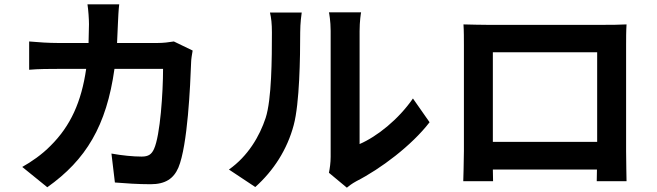

<svg xmlns="http://www.w3.org/2000/svg" viewBox="-20 -822 3040 889"><path d="M872 -588 785 -630C761 -626 735 -623 710 -623H522L526 -713C527 -737 529 -779 532 -802H385C389 -778 392 -732 392 -710L390 -623H247C209 -623 157 -626 115 -630V-499C158 -503 213 -503 247 -503H379C357 -351 307 -239 214 -147C174 -106 124 -72 83 -49L199 45C378 -82 473 -239 510 -503H735C735 -395 722 -195 693 -132C682 -108 668 -97 636 -97C597 -97 545 -102 496 -111L512 23C560 27 620 31 677 31C746 31 784 5 806 -46C849 -148 861 -427 865 -535C865 -546 869 -572 872 -588Z M1503 -22 1586 47C1596 39 1608 29 1630 17C1742 -40 1886 -148 1969 -256L1892 -366C1825 -269 1726 -190 1645 -155C1645 -216 1645 -598 1645 -678C1645 -723 1651 -762 1652 -765H1503C1504 -762 1511 -724 1511 -679C1511 -598 1511 -149 1511 -96C1511 -69 1507 -41 1503 -22ZM1040 -37 1162 44C1247 -32 1310 -130 1340 -243C1367 -344 1370 -554 1370 -673C1370 -714 1376 -759 1377 -764H1230C1236 -739 1239 -712 1239 -672C1239 -551 1238 -362 1210 -276C1182 -191 1128 -99 1040 -37Z M2126 -709C2128 -681 2128 -640 2128 -612C2128 -554 2128 -183 2128 -123C2128 -75 2125 12 2125 17H2263L2262 -37H2744L2743 17H2881C2881 13 2879 -83 2879 -122C2879 -182 2879 -551 2879 -612C2879 -642 2879 -679 2881 -709C2845 -707 2807 -707 2782 -707C2710 -707 2304 -707 2232 -707C2205 -707 2167 -708 2126 -709ZM2262 -165V-580H2745V-165Z"/></svg>

Font: Noto Sans CJK SC
Style: Bold
Weight: 700
Designer: Ryoko NISHIZUKA 西塚涼子 (kana, bopomofo & ideographs); Paul D. Hunt (Latin, Greek & Cyrillic); Sandoll Communications 산돌커뮤니
Foundry: Adobe
Version: Version 2.004;hotconv 1.0.118;makeotfexe 2.5.65603